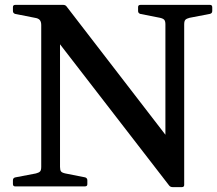

<svg xmlns="http://www.w3.org/2000/svg" viewBox="-20 -764 890 787"><path d="M757 -691Q745 -688 740 -683Q735 -678 735 -664V-6Q735 3 725 3H688Q678 3 673 -4L163 -664L226 -712V-80Q226 -67 230 -61.5Q234 -56 248 -53L329 -37Q338 -34 338 -25V-9Q338 0 328 0H42Q33 0 33 -10V-25Q33 -35 43 -37L127 -53Q139 -56 144 -61Q149 -66 149 -80V-661Q149 -675 143 -682Q137 -689 123 -691L42 -707Q33 -710 33 -719V-735Q33 -744 43 -744H239Q249 -744 254 -736L714 -139L658 -56V-664Q658 -677 653.5 -682.5Q649 -688 636 -691L555 -707Q546 -710 546 -719V-735Q546 -744 556 -744H841Q850 -744 850 -734V-719Q850 -709 840 -707Z"/></svg>

Font: Hahmlet Medium
Style: Regular
Weight: 500
Version: Version 1.002